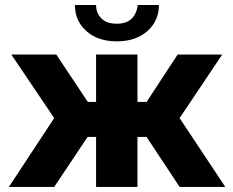

<svg xmlns="http://www.w3.org/2000/svg" viewBox="-20 -741 925 761"><path d="M442.9 -577.1Q368.2 -577.1 322.5 -617.7Q276.9 -658.2 276.9 -721.2H360.8Q360.8 -689 381.8 -668Q402.8 -647 442.9 -647Q481.4 -647 501.7 -667Q522 -687 525.9 -721.2H609.9Q609.9 -658.2 564 -617.7Q518.1 -577.1 442.9 -577.1ZM15.1 0 194.8 -272.9 24.9 -524.9H203.1L328.1 -336.9H360.8V-524.9H524.9V-336.9H561L684.1 -524.9H860.8L691.9 -272.9L873 0H691.9L561 -198.2H524.9V0H360.8V-198.2H327.1L194.8 0Z"/></svg>

Font: Raleway-v4020 ExtraBold
Style: Regular
Weight: 800
Designer: Matt McInerney, Pablo Impallari, Rodrigo Fuenzalida
Foundry: Matt McInerney, Pablo Impallari, Rodrigo Fuenzalida
Version: Version 4.020;PS 004.020;hotconv 1.0.88;makeotf.lib2.5.64775